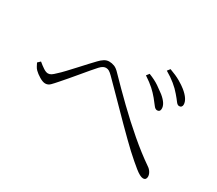

<svg xmlns="http://www.w3.org/2000/svg" viewBox="-114 -927 1227 1086"><g transform="rotate(30 500.0 -384.5)"><path d="M874 -534Q863 -534 852.5 -548.5Q842 -563 823 -585Q804 -608 776.5 -630.5Q749 -653 714 -673L728 -691Q770 -676 798.5 -659.5Q827 -643 844 -629Q893 -589 893 -554Q893 -545 888 -539.5Q883 -534 874 -534ZM778 -451Q766 -451 755 -466Q744 -481 726 -503Q707 -526 685 -546Q663 -566 625 -591L639 -609Q680 -593 707 -574.5Q734 -556 752 -542Q800 -503 797 -469Q796 -459 791 -455Q786 -451 778 -451ZM901 -78Q883 -78 848 -106Q813 -134 766 -177Q747 -195 717 -224Q687 -253 652 -288.5Q617 -324 580.5 -361Q544 -398 511 -431.5Q478 -465 453 -490Q439 -504 429.5 -509.5Q420 -515 409 -515Q401 -515 391.5 -510.5Q382 -506 370 -493Q358 -480 338.5 -457Q319 -434 297 -407.5Q275 -381 254 -356.5Q233 -332 218 -315Q199 -293 185.5 -279.5Q172 -266 154 -266Q138 -266 115.5 -279.5Q93 -293 79 -307Q71 -315 65.5 -325.5Q60 -336 55 -346L72 -362Q91 -346 108.5 -334.5Q126 -323 139 -323Q150 -323 160 -329.5Q170 -336 183 -349Q200 -364 222 -387.5Q244 -411 267.5 -436.5Q291 -462 312 -485Q333 -508 346 -521Q360 -536 375 -545.5Q390 -555 407 -555Q424 -555 441 -548.5Q458 -542 478 -520Q539 -457 609 -389Q679 -321 751.5 -259Q824 -197 891 -151Q905 -142 913.5 -128Q922 -114 922 -100Q922 -90 917 -84Q912 -78 901 -78Z"/></g></svg>

Font: Noto Serif SC ExtraLight
Style: Regular
Weight: 200
Designer: Ryoko NISHIZUKA 西塚涼子 (kana & ideographs); Frank Grießhammer (Latin, Greek & Cyrillic); Wenlong ZHANG 张文龙 (bopomofo); San
Foundry: Adobe
Version: Version 2.002-H1;hotconv 1.1.0;makeotfexe 2.6.0